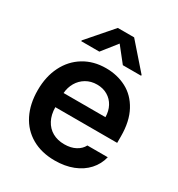

<svg xmlns="http://www.w3.org/2000/svg" viewBox="-179 -866 925 995"><g transform="rotate(30 283.5 -368.5)"><path d="M37.1 -261.7Q37.1 -343.3 68.4 -405.5Q99.6 -467.8 156.5 -502.4Q213.4 -537.1 288.1 -537.1Q355.5 -537.1 410.4 -508.3Q465.3 -479.5 497.8 -419.2Q530.3 -358.9 530.3 -269.5V-230.5H160.2Q160.6 -186 177.7 -153.6Q194.8 -121.1 225.1 -104Q255.4 -86.9 295.9 -86.9Q335.4 -86.9 363.3 -102.1Q391.1 -117.2 403.3 -141.6H525.4Q514.2 -95.7 482.9 -61.3Q451.7 -26.9 403.6 -8.1Q355.5 10.7 294.9 10.7Q215.8 10.7 157.5 -22.7Q99.1 -56.2 68.1 -117.7Q37.1 -179.2 37.1 -261.7ZM411.1 -315.4Q410.6 -351.6 395.5 -379.9Q380.4 -408.2 353 -424.3Q325.7 -440.4 290 -440.4Q253.4 -440.4 224.9 -423.6Q196.3 -406.7 179.7 -378.2Q163.1 -349.6 160.6 -315.4ZM284.2 -682.6 213.9 -593.8H105.5V-598.6L235.4 -748H333L463.9 -598.6V-593.8H354.5Z"/></g></svg>

Font: Pretendard SemiBold
Style: Regular
Weight: 600
Designer: Base glyphs from Inter by Rasmus Andersson; Hangeul glyphs from Noto Sans CJK(Source Han Sans) by Jang Soo-young and Kan
Foundry: Kil Hyung-jin
Version: Version 1.309